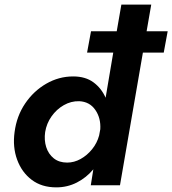

<svg xmlns="http://www.w3.org/2000/svg" viewBox="-20 -800 744 829"><path d="M43 -230Q52 -299 88.5 -353Q125 -407 179.5 -438.5Q234 -470 296 -470Q349 -470 383.5 -444.5Q418 -419 436 -378L469 -573H356L373 -665H484L504 -780H633L613 -665H704L687 -573H597L498 0H372L383 -69Q353 -33 312 -12Q271 9 223 9Q160 9 117 -23.5Q74 -56 54 -110.5Q34 -165 43 -230ZM175 -230Q170 -195 179.5 -165Q189 -135 212 -116.5Q235 -98 270 -98Q300 -98 328 -113.5Q356 -129 377.5 -155.5Q399 -182 408 -215L413 -242Q416 -290 391.5 -325.5Q367 -361 322 -363Q287 -364 255.5 -346Q224 -328 202.5 -297.5Q181 -267 175 -230Z"/></svg>

Font: Von Semi
Style: Italic
Weight: 600
Version: Version 4.000; ttfautohint (v1.8.4.7-5d5b)